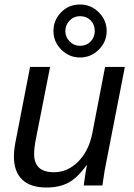

<svg xmlns="http://www.w3.org/2000/svg" viewBox="-20 -826 596 855"><path d="M114 -528H203L141 -213Q132 -170 132 -140Q132 -59 220 -59Q281 -59 328 -106Q375 -153 391 -232L448 -528H536L455 -113Q446 -73 436 0H353Q353 -2 358 -37Q363 -71 367 -90H365Q326 -35 285.5 -13Q245 9 187 9Q115 9 78.5 -26.5Q42 -62 42 -129Q42 -163 52 -209ZM336 -570Q288 -570 253 -605Q218 -640 218 -688Q218 -737 253 -772Q287 -806 336 -806Q385 -806 420 -771Q455 -736 455 -688Q455 -640 420 -605Q385 -570 336 -570ZM402 -688Q402 -717 383.5 -735.5Q365 -754 336 -754Q309 -754 290 -734.5Q271 -715 271 -688Q271 -661 290 -641.5Q309 -622 336 -622Q365 -622 383.5 -641Q402 -660 402 -688Z"/></svg>

Font: Libra Sans
Style: Italic
Weight: 400
Italic angle: -12°
Foundry: Context Ltd
Version: Version 1.002